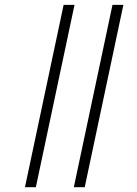

<svg xmlns="http://www.w3.org/2000/svg" viewBox="-20 -780 570 800"><path d="M84 0 245.1 -759.8H290.5L129.4 0ZM287.6 0 448.7 -759.8H494.1L333 0Z"/></svg>

Font: Open Sans Light
Style: Italic
Weight: 300
Italic angle: -12°
Designer: Monotype Design Team
Foundry: Monotype Imaging Inc.
Version: Version 3.003; ttfautohint (v1.8.4)